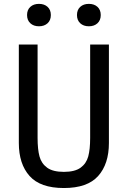

<svg xmlns="http://www.w3.org/2000/svg" viewBox="-20 -960 660 992"><path d="M445.8 -247.8V-730H542.7V-221.2Q542.7 -112.8 487.2 -50.7Q431.7 11.5 310 11.5Q188.3 11.5 132.8 -50.7Q77.3 -112.8 77.3 -221.2V-730H174.2V-247.8Q174.2 -188.2 184.1 -151.7Q194 -115.2 223.6 -93.6Q253.2 -72 310 -72Q366.8 -72 396.4 -93.6Q426 -115.2 435.9 -151.7Q445.8 -188.2 445.8 -247.8ZM119.8 -882.3Q119.8 -909.2 136.8 -924.6Q153.7 -940 181.3 -940Q208.8 -940 225.8 -924.6Q242.7 -909.2 242.7 -882.3Q242.7 -855.3 225.8 -839.8Q208.8 -824.2 181.3 -824.2Q153.7 -824.2 136.8 -839.8Q119.8 -855.5 119.8 -882.3ZM377.7 -882.3Q377.7 -909.2 394.6 -924.6Q411.5 -940 439.2 -940Q466.7 -940 483.6 -924.6Q500.5 -909.2 500.5 -882.3Q500.5 -855.3 483.6 -839.8Q466.7 -824.2 439.2 -824.2Q411.5 -824.2 394.6 -839.8Q377.7 -855.5 377.7 -882.3Z"/></svg>

Font: Monaspace Neon Var ExtraLight
Style: Regular
Weight: 200
Designer: Riley Cran and the Lettermatic Team
Version: Version 1.200 (Monaspace Neon Var)